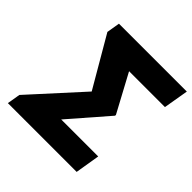

<svg xmlns="http://www.w3.org/2000/svg" viewBox="-189 -884 1039 1039"><g transform="rotate(45 330.5 -364.5)"><path d="M570.3 -141.6 546.9 0H85.4L108.4 -141.6ZM661.1 -729 636.7 -585.9H210L233.4 -729ZM479 -368.7V-362.3L164.1 0H20.5L33.2 -75.2L296.9 -365.2L128.9 -653.3L141.6 -729H285.2Z"/></g></svg>

Font: Inter Tight ExtraBold
Style: Italic
Weight: 800
Italic angle: -9.39999°
Designer: Rasmus Andersson
Foundry: rsms
Version: Version 3.004